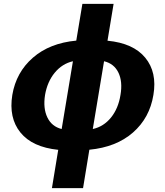

<svg xmlns="http://www.w3.org/2000/svg" viewBox="-20 -758 843 982"><path d="M245.6 204.1 277.8 8.3Q145 -5.4 84.5 -80.3Q23.9 -155.3 43 -272.5Q62.5 -388.2 148.2 -462.9Q233.9 -537.6 370.1 -550.3L401.4 -738.3H561L529.8 -549.8Q662.1 -537.1 723.1 -462.6Q784.2 -388.2 764.6 -272.5Q745.6 -155.3 660.2 -80.3Q574.7 -5.4 437 7.8L404.8 204.1ZM295.4 -98.1 353 -444.8Q297.9 -432.1 260 -386.2Q222.2 -340.3 210.4 -272.5Q199.7 -204.1 222.2 -157.5Q244.6 -110.8 295.4 -98.1ZM512.2 -444.8 454.6 -98.1Q510.3 -110.4 547.9 -157Q585.4 -203.6 596.2 -272.5Q607.9 -340.3 585.7 -386.5Q563.5 -432.6 512.2 -444.8Z"/></svg>

Font: Inter Display Extra Bold
Style: Italic
Weight: 800
Italic angle: -9.39999°
Designer: Rasmus Andersson
Foundry: rsms
Version: Version 4.000;git-4fc901f